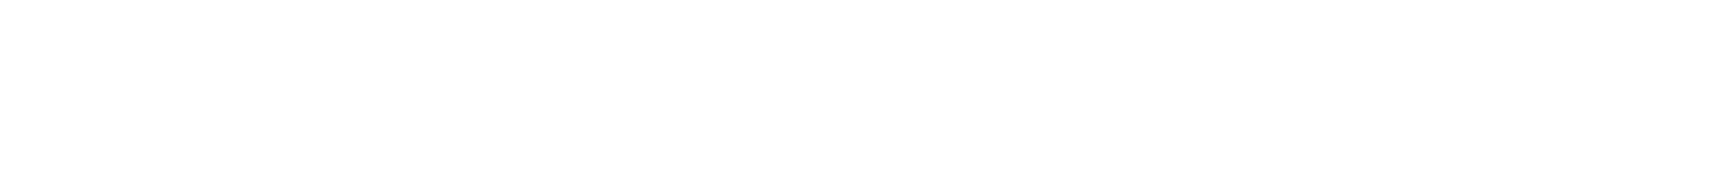

<svg xmlns="http://www.w3.org/2000/svg" viewBox="-20 48 358 40"><path d="M0 68Z"/></svg>

Font: Proton
Style: Lit
Weight: 500
Version: Version 1.017